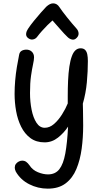

<svg xmlns="http://www.w3.org/2000/svg" viewBox="-20 -835 613 1145"><path d="M94 -508Q97 -525 109 -532Q121 -539 138 -539Q147 -539 155 -536Q163 -533 169.5 -527Q176 -521 179.5 -512.5Q183 -504 183 -493Q183 -478 177 -451Q171 -424 165 -382.5Q159 -341 159 -280Q159 -228 168.5 -180.5Q178 -133 197.5 -103Q217 -73 247 -73Q276 -73 302 -95.5Q328 -118 349.5 -152Q371 -186 384 -218V-263Q384 -310 386 -354.5Q388 -399 393.5 -437Q399 -475 409 -501Q417 -523 430 -535Q443 -547 461 -547Q478 -547 487.5 -537.5Q497 -528 500.5 -511Q504 -494 504 -471Q504 -410 498 -344.5Q492 -279 474 -217Q475 -196 475 -174Q475 -152 475.5 -130Q476 -108 476 -86Q476 -15 467 52Q458 119 435.5 173Q413 227 371.5 258.5Q330 290 265 290Q206 290 154 263.5Q102 237 74 188Q71 181 69.5 175.5Q68 170 68 165Q68 152 74.5 143Q81 134 91.5 128.5Q102 123 112 123Q126 123 136 130Q146 137 156 151Q174 179 206 192Q238 205 266 205Q310 205 334 174Q358 143 369.5 80Q381 17 386 -80Q362 -43 326 -14.5Q290 14 246 14Q196 14 161.5 -11.5Q127 -37 106 -79.5Q85 -122 76 -173Q67 -224 67 -275Q67 -314 70.5 -354.5Q74 -395 80.5 -434.5Q87 -474 94 -508ZM202 -616Q192 -602 175.5 -599.5Q159 -597 144 -611Q134 -621 136 -635.5Q138 -650 147 -663Q162 -686 183 -711.5Q204 -737 224 -760Q244 -783 256 -795Q267 -805 277 -810Q287 -815 297 -815Q308 -815 317.5 -809.5Q327 -804 334 -793Q350 -769 379.5 -732Q409 -695 436 -665Q447 -653 448.5 -638Q450 -623 439 -611Q426 -596 410.5 -599Q395 -602 383 -614Q363 -633 338.5 -661.5Q314 -690 293 -713Q280 -702 263 -685Q246 -668 230 -650Q214 -632 202 -616Z"/></svg>

Font: Playpen Sans Hebrew
Style: Regular
Weight: 400
Designer: Tom Grace, Laura Meseguer, Veronika Burian, José Scaglione
Foundry: TypeTogether
Version: Version 2.000